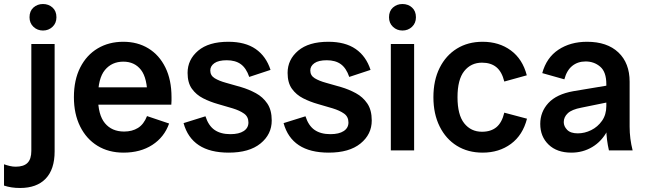

<svg xmlns="http://www.w3.org/2000/svg" viewBox="-95 -749 3216 956"><path d="M5 187Q-18 187 -37.5 184Q-57 181 -75 175V69Q-61 74 -46 77.5Q-31 81 -17 81Q23 81 42 62Q61 43 61 2V-530H177V5Q177 94 132.5 140.5Q88 187 5 187ZM119 -597Q91 -597 71.5 -615.5Q52 -634 52 -663Q52 -694 71.5 -711.5Q91 -729 119 -729Q147 -729 166.5 -711.5Q186 -694 186 -663Q186 -634 166.5 -615.5Q147 -597 119 -597Z M520 11Q446 11 390.5 -23Q335 -57 304 -119.5Q273 -182 273 -265Q273 -351 304.5 -413Q336 -475 391.5 -508Q447 -541 519 -541Q590 -541 644 -508Q698 -475 728.5 -413Q759 -351 759 -265Q759 -256 759 -248Q759 -240 758 -228H355V-314H672L639 -265Q639 -360 607 -401Q575 -442 519 -442Q462 -442 427.5 -400.5Q393 -359 393 -265Q393 -177 427.5 -135.5Q462 -94 523 -94Q563 -94 592 -112Q621 -130 637 -171L747 -134Q723 -66 663.5 -27.5Q604 11 520 11Z M1044 11Q951 11 895 -26Q839 -63 819 -136L928 -170Q943 -123 973.5 -102Q1004 -81 1052 -81Q1095 -81 1118.5 -96.5Q1142 -112 1142 -139Q1142 -168 1120 -183.5Q1098 -199 1063.5 -209.5Q1029 -220 990 -231Q951 -242 916.5 -259.5Q882 -277 860.5 -307Q839 -337 839 -386Q839 -452 891.5 -496.5Q944 -541 1042 -541Q1126 -541 1178 -505Q1230 -469 1252 -401L1146 -366Q1131 -410 1104 -429.5Q1077 -449 1034 -449Q993 -449 972.5 -434.5Q952 -420 952 -398Q952 -373 974 -359.5Q996 -346 1031 -336.5Q1066 -327 1105 -315.5Q1144 -304 1179 -285Q1214 -266 1236 -233.5Q1258 -201 1258 -149Q1258 -80 1202 -34.5Q1146 11 1044 11Z M1542 11Q1449 11 1393 -26Q1337 -63 1317 -136L1426 -170Q1441 -123 1471.5 -102Q1502 -81 1550 -81Q1593 -81 1616.5 -96.5Q1640 -112 1640 -139Q1640 -168 1618 -183.5Q1596 -199 1561.5 -209.5Q1527 -220 1488 -231Q1449 -242 1414.5 -259.5Q1380 -277 1358.5 -307Q1337 -337 1337 -386Q1337 -452 1389.5 -496.5Q1442 -541 1540 -541Q1624 -541 1676 -505Q1728 -469 1750 -401L1644 -366Q1629 -410 1602 -429.5Q1575 -449 1532 -449Q1491 -449 1470.5 -434.5Q1450 -420 1450 -398Q1450 -373 1472 -359.5Q1494 -346 1529 -336.5Q1564 -327 1603 -315.5Q1642 -304 1677 -285Q1712 -266 1734 -233.5Q1756 -201 1756 -149Q1756 -80 1700 -34.5Q1644 11 1542 11Z M1851 0V-530H1967V0ZM1909 -597Q1881 -597 1861.5 -615.5Q1842 -634 1842 -663Q1842 -694 1861.5 -711.5Q1881 -729 1909 -729Q1937 -729 1956.5 -711.5Q1976 -694 1976 -663Q1976 -634 1956.5 -615.5Q1937 -597 1909 -597Z M2308 11Q2235 11 2180 -23Q2125 -57 2094 -119.5Q2063 -182 2063 -265Q2063 -349 2094 -411Q2125 -473 2180 -507Q2235 -541 2308 -541Q2390 -541 2448.5 -498Q2507 -455 2528 -374L2416 -343Q2404 -392 2376.5 -414.5Q2349 -437 2305 -437Q2250 -437 2216.5 -395Q2183 -353 2183 -265Q2183 -177 2216.5 -135Q2250 -93 2305 -93Q2349 -93 2376.5 -115.5Q2404 -138 2416 -188L2529 -158Q2508 -76 2449 -32.5Q2390 11 2308 11Z M2937 0Q2931 -26 2927.5 -53Q2924 -80 2924 -106V-330Q2924 -391 2893.5 -417Q2863 -443 2821 -443Q2782 -443 2754.5 -421Q2727 -399 2715 -354L2605 -385Q2626 -462 2685.5 -501.5Q2745 -541 2828 -541Q2928 -541 2984 -488Q3040 -435 3040 -342V-118Q3040 -59 3055 0ZM2750 11Q2678 11 2636.5 -29Q2595 -69 2595 -132Q2595 -192 2635.5 -236Q2676 -280 2760 -295L2952 -327V-244L2800 -213Q2752 -204 2732 -185Q2712 -166 2712 -141Q2712 -120 2729 -102.5Q2746 -85 2782 -85Q2816 -85 2848.5 -101Q2881 -117 2902.5 -147.5Q2924 -178 2924 -221H2957Q2957 -150 2929 -97.5Q2901 -45 2854 -17Q2807 11 2750 11Z"/></svg>

Font: Radio Canada Big Medium
Style: Regular
Weight: 500
Designer: Étienne Aubert Bonn
Foundry: Coppers and Brasses
Version: Version 1.001